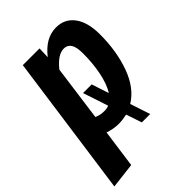

<svg xmlns="http://www.w3.org/2000/svg" viewBox="-243 -642 958 958"><g transform="rotate(-45 236.0 -162.5)"><path d="M329 -14 364 92H305L277 9Q245 16 219 16Q182 16 145 3L117 205L-18 221L87 -530H205L203 -470Q262 -546 337 -546Q398 -546 433 -499Q468 -452 468 -366Q468 -248 433.5 -152.5Q399 -57 329 -14ZM341 -358Q341 -404 328 -424Q315 -444 290 -444Q247 -444 200 -385L160 -91Q183 -80 214 -80Q232 -80 245 -86L201 -219H262L292 -128Q316 -166 328.5 -227Q341 -288 341 -358Z"/></g></svg>

Font: Fira Sans Compressed SemiBold
Style: Italic
Weight: 600
Width: 1
Italic angle: -8°
Designer: bBox Type GmbH & Carrois Corporate GbR & Edenspiekermann AG
Foundry: bBox Type GmbH & Carrois Corporate GbR & Edenspiekermann AG
Version: Version 4.301